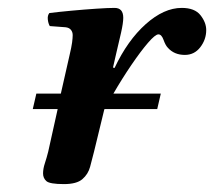

<svg xmlns="http://www.w3.org/2000/svg" viewBox="-20 -456 542 486"><path d="M266 -285 270 -284Q303 -354 349 -395Q395 -436 440 -436Q473 -436 487.5 -417.5Q502 -399 502 -380Q502 -356 487 -336.5Q472 -317 448 -317Q421 -317 405 -335Q399 -341 394 -355Q389 -369 381 -369Q373 -369 354.5 -347.5Q336 -326 312.5 -291.5Q289 -257 267 -219H387L378 -180H245Q244 -179 244 -179L218 -72Q213 -52 208 -33.5Q203 -15 188.5 -2.5Q174 10 142 10Q106 10 97.5 2.5Q89 -5 89 -17Q89 -29 93.5 -42.5Q98 -56 102 -72L126 -180H63L72 -219H134L156 -316Q161 -337 162.5 -348.5Q164 -360 164 -367Q164 -375 159.5 -380.5Q155 -386 146 -387L106 -390Q102 -397 101 -407Q100 -417 105 -423Q129 -426 161.5 -429Q194 -432 224 -434Q254 -436 270 -436Q292 -436 292 -411Q292 -398 286.5 -373.5Q281 -349 274 -320Z"/></svg>

Font: Libertinus Serif Semibold Italic
Style: Regular
Weight: 600
Italic angle: -11.5°
Designer: Philipp H. Poll, Khaled Hosny
Foundry: Caleb Maclennan
Version: Version 7.051;RELEASE